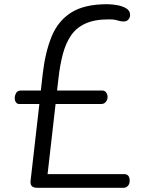

<svg xmlns="http://www.w3.org/2000/svg" viewBox="-20 -892 726 912"><path d="M157 0Q125 0 125 -26V-31L167 -398H71Q61 -398 55.5 -406.5Q50 -415 50 -426Q50 -438 56.5 -450Q63 -462 79 -462H174L183 -542Q195 -644 225 -718Q255 -792 317.5 -832Q380 -872 489 -872Q511 -872 536.5 -867.5Q562 -863 580 -852Q598 -841 598 -821Q598 -809 590 -799.5Q582 -790 568 -790Q555 -790 547.5 -792.5Q540 -795 529 -797.5Q518 -800 496 -800Q429 -800 385.5 -780Q342 -760 317 -723Q292 -686 278.5 -635Q265 -584 258 -522L251 -462H465Q478 -462 484.5 -452.5Q491 -443 491 -431Q491 -419 483 -408.5Q475 -398 461 -398H244L206 -65H569Q596 -65 596 -34Q596 -18 587.5 -9Q579 0 568 0Z"/></svg>

Font: Kite One
Style: Regular
Weight: 400
Designer: Eduardo Rodriguez Tunni
Foundry: Eduardo Rodriguez Tunni
Version: Version 1.002; ttfautohint (v1.8.4.7-5d5b);gftools[0.9.23]